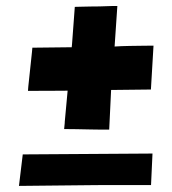

<svg xmlns="http://www.w3.org/2000/svg" viewBox="-20 -626 577 643"><path d="M320.3 -191.9Q309.6 -191.9 284.9 -192.4Q260.3 -192.9 234.9 -193.4Q209.5 -193.8 194.8 -193.8L196.8 -214.4V-217.3L206.5 -322.3Q189.9 -322.3 161.4 -322Q132.8 -321.8 107.2 -321.8Q81.5 -321.8 73.7 -321.8L74.7 -335.4L86.9 -450.2L88.4 -466.3L220.2 -467.8L221.2 -478L230.5 -603Q234.4 -603 249.8 -603.5Q265.1 -604 283.2 -604.2Q301.3 -604.5 313 -604.5L359.4 -606H373L363.8 -470.2Q386.2 -471.7 414.6 -472.2Q442.9 -472.7 465.8 -472.9Q488.8 -473.1 494.1 -473.1L485.4 -326.2L352.1 -324.7L345.7 -191.9ZM43.5 -3.4 44.9 -15.1 56.2 -108.9 490.7 -111.8 485.8 -6.3H382.3Q357.9 -6.3 331.1 -6.3Q304.2 -6.3 285.2 -5.9Z"/></svg>

Font: Seymour One
Style: Regular
Weight: 400
Designer: Vernon Adams
Foundry: Vernon Adams
Version: Version 1.100; ttfautohint (v1.8.4.7-5d5b);gftools[0.9.33]